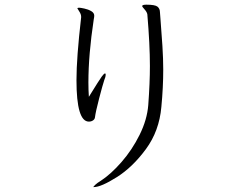

<svg xmlns="http://www.w3.org/2000/svg" viewBox="-20 -760 1040 821"><path d="M311 -724V-725Q312 -727 319 -727Q324 -727 340.5 -723.5Q357 -720 370 -712.5Q383 -705 383 -693Q383 -687 381 -678Q358 -526 358 -407Q358 -375 360 -346Q405 -419 415 -432.5Q425 -446 429 -446Q432 -446 432 -440Q432 -432 426 -418Q419 -397 404 -339.5Q389 -282 386 -258Q385 -250 377.5 -245Q370 -240 360 -240Q307 -240 307 -417Q307 -513 327 -686V-688Q327 -699 319 -711Q311 -723 311 -724ZM411 13Q454 -15 499.5 -67Q545 -119 577 -183.5Q609 -248 614 -311Q621 -406 621 -478Q621 -569 610 -699Q608 -709 598 -720Q588 -731 588 -734V-735Q590 -740 606 -740Q643 -740 653.5 -731.5Q664 -723 664 -707L666 -681Q671 -619 674.5 -563.5Q678 -508 678 -463Q678 -386 670 -303Q661 -200 604 -122.5Q547 -45 479.5 -2.5Q412 40 381 40Q379 40 379 41Q379 38 387.5 30Q396 22 411 13Z"/></svg>

Font: JyunsaiKaai Light
Style: Regular
Weight: 300
Designer: Fontworks Inc.
Version: Version 0.030;April 7, 2024;FontCreator 14.0.0.2901 64-bit